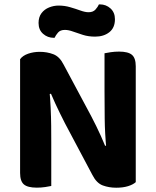

<svg xmlns="http://www.w3.org/2000/svg" viewBox="-20 -852 713 879"><path d="M72 -440.3 206 -442Q210 -400.4 211.9 -358.4Q213.9 -316.4 214.3 -276.9Q214.7 -237.3 214.7 -200.2V-0.6Q206.2 1.4 187.2 4.3Q168.1 7.1 148.6 7.1Q106.7 7.1 89.3 -7.8Q72 -22.7 72 -60.1ZM601.5 -169.1 467.2 -167.4Q460 -241.4 459.3 -308.7Q458.5 -376 458.5 -437.4V-608.1Q468 -610.1 486.5 -613Q505.1 -615.8 524.9 -615.8Q566.8 -615.8 584.1 -600.9Q601.5 -586.1 601.5 -548.6ZM601.5 -216.2V-306.8V-18.1Q589 -6.8 566.1 0.3Q543.2 7.4 512 7.4Q478.8 7.4 450.4 -3.1Q422.1 -13.7 403.1 -50.8L277.7 -287Q266.3 -309.7 255 -332.3Q243.8 -354.9 233.4 -377.6Q223.1 -400.4 213.4 -422.9L72 -391.1V-581.1Q84.2 -597.6 109 -606.2Q133.8 -614.7 162.2 -614.7Q195.4 -614.7 224.1 -603.8Q252.8 -592.9 271.1 -556.5L397.5 -320.3Q409.2 -298.3 420.3 -275.3Q431.4 -252.4 441.8 -229.7Q452.2 -206.9 461.2 -184.4ZM247.9 -826.5Q275.9 -826.5 301.2 -819Q326.6 -811.6 348.2 -803.8Q369.8 -796 385.4 -796Q406.2 -796 417.2 -808.4Q428.2 -820.9 432.9 -831.9H437.5Q465.4 -831.9 485.8 -813.5Q506.2 -795 506.2 -764.1Q506.2 -724.7 480.5 -704.5Q454.9 -684.3 415.5 -684.3Q384.6 -684.3 359.6 -692.3Q334.5 -700.2 314.1 -707.6Q293.8 -715.1 277.1 -715.1Q256.2 -715.1 245.7 -703Q235.3 -690.9 229.8 -678.9H226Q198 -678.9 177.3 -697.1Q156.5 -715.4 156.5 -746.7Q156.5 -773.8 169.9 -791.6Q183.2 -809.3 204.6 -817.9Q226 -826.5 247.9 -826.5Z"/></svg>

Font: Baloo Bhaina 2
Style: Regular
Weight: 400
Designer: Yesha Goshar, Manish Minz, Shuchita Grover and Ek Type
Foundry: Ek Type
Version: Version 1.700